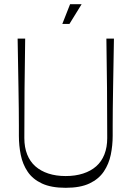

<svg xmlns="http://www.w3.org/2000/svg" viewBox="-20 -884 626 915"><path d="M293 11Q224 11 180 -9.5Q136 -30 112 -65.5Q88 -101 79 -145.5Q70 -190 70 -237Q70 -251 70 -284.5Q70 -318 69.5 -365.5Q69 -413 68 -469Q67 -525 66 -584.5Q65 -644 64 -700H100Q98 -582 97 -463.5Q96 -345 96 -226Q96 -182 109.5 -148Q123 -114 148.5 -91.5Q174 -69 210.5 -57Q247 -45 293 -45Q339 -45 376 -57Q413 -69 438.5 -91.5Q464 -114 477.5 -148Q491 -182 491 -226Q491 -345 490 -463.5Q489 -582 487 -700H523Q522 -644 521 -584.5Q520 -525 519 -468.5Q518 -412 517.5 -365Q517 -318 517 -284.5Q517 -251 517 -237Q517 -191 508 -147Q499 -103 475 -67Q451 -31 407 -10Q363 11 293 11ZM277 -770 314 -864H369L311 -770Z"/></svg>

Font: Ojuju Light
Style: Regular
Weight: 300
Designer: Chisaokwu Joboson, Mirko Velimirovic
Foundry: Udi Foundry
Version: Version 1.000